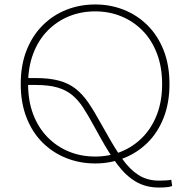

<svg xmlns="http://www.w3.org/2000/svg" viewBox="-20 -720 853 861"><path d="M693 121Q634 121 589 94.5Q544 68 506 17Q468 -34 428 -107L398 -161Q374 -205 352.5 -238Q331 -271 304 -293.5Q277 -316 238 -327.5Q199 -339 139 -339H91V-370H139Q201 -370 244 -358.5Q287 -347 318.5 -322.5Q350 -298 376 -260Q402 -222 431 -169L460 -118Q495 -55 528 -8Q561 39 600.5 64.5Q640 90 693 90Q710 90 725.5 89Q741 88 748 86L752 114Q745 117 735.5 118.5Q726 120 715 120.5Q704 121 693 121ZM407 13Q338 13 277.5 -11Q217 -35 171 -80.5Q125 -126 99 -192.5Q73 -259 73 -343Q73 -428 99 -494Q125 -560 171 -606Q217 -652 277.5 -676Q338 -700 407 -700Q475 -700 535.5 -676Q596 -652 642 -606Q688 -560 714 -494Q740 -428 740 -343Q740 -259 714 -192.5Q688 -126 642 -80.5Q596 -35 535.5 -11Q475 13 407 13ZM407 -18Q470 -18 524.5 -40.5Q579 -63 620 -105Q661 -147 684 -207Q707 -267 707 -343Q707 -419 684 -479.5Q661 -540 620 -582Q579 -624 524.5 -646.5Q470 -669 407 -669Q343 -669 288.5 -646.5Q234 -624 193 -582Q152 -540 129 -479.5Q106 -419 106 -343Q106 -267 129 -207Q152 -147 193 -105Q234 -63 288.5 -40.5Q343 -18 407 -18Z"/></svg>

Font: BioRhyme ExtraLight
Style: Regular
Weight: 250
Designer: Aoife Mooney
Foundry: Aoife Mooney Type
Version: Version 1.600;gftools[0.9.33]